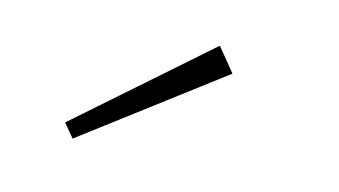

<svg xmlns="http://www.w3.org/2000/svg" viewBox="-38 -1043 629 356"><g transform="rotate(10 276.5 -864.5)"><path d="M113 -756 94 -783 352 -973 384 -926Z"/></g></svg>

Font: BioRhyme SemiExpanded Light
Style: Regular
Weight: 300
Width: 6
Designer: Aoife Mooney
Foundry: Aoife Mooney Type
Version: Version 1.600;gftools[0.9.33]